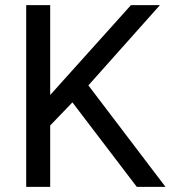

<svg xmlns="http://www.w3.org/2000/svg" viewBox="-20 -731 667 751"><path d="M263.2 -330.6 176.3 -240.2V0H82.5V-710.9H176.3V-359.4L492.2 -710.9H605.5L325.7 -397L627.4 0H515.1Z"/></svg>

Font: f72954
Style: 9700840
Weight: 400
Designer: Google
Version: Version 2.137; 2017